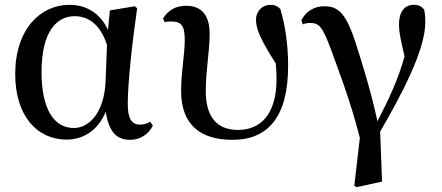

<svg xmlns="http://www.w3.org/2000/svg" viewBox="-20 -563 1831 795"><path d="M256 15C318 15 382 -16 418 -100C431 -17 462 16 519 16C563 16 597 -10 613 -43L602 -59C589 -52 578 -47 560 -47C527 -47 509 -69 509 -132C509 -218 527 -385 548 -529L538 -537L435 -520L427 -439C395 -508 339 -543 267 -543C149 -543 43 -444 43 -256C43 -85 132 15 256 15ZM423 -377 417 -221C409 -87 343 -33 286 -33C205 -33 152 -108 152 -265C152 -434 216 -496 289 -496C344 -496 395 -464 423 -377Z M943 16C1088 16 1173 -77 1173 -290C1173 -378 1161 -458 1141 -525C1131 -537 1118 -543 1099 -543C1067 -543 1040 -518 1040 -480C1040 -443 1059 -399 1122 -300C1124 -278 1125 -256 1125 -236C1125 -90 1059 -25 966 -25C873 -25 832 -85 832 -186C832 -273 848 -347 848 -423C848 -496 818 -539 751 -539C708 -539 678 -522 655 -487L662 -471C670 -474 679 -474 689 -474C732 -474 745 -456 745 -397C745 -338 730 -267 730 -186C730 -47 809 16 943 16Z M1447 206 1456 212 1562 189 1554 -18C1644 -173 1741 -356 1741 -471C1741 -492 1740 -506 1736 -524C1724 -537 1714 -543 1693 -543C1655 -543 1632 -514 1632 -461C1632 -431 1638 -404 1655 -329C1629 -236 1593 -158 1543 -61C1514 -192 1479 -303 1454 -381C1412 -514 1377 -537 1323 -537C1281 -537 1248 -517 1228 -480L1234 -462C1244 -466 1253 -468 1262 -468C1301 -468 1314 -455 1349 -362C1380 -276 1429 -153 1470 8Z"/></svg>

Font: Noto Serif CJK JP SemiBold
Style: Regular
Weight: 600
Designer: Ryoko NISHIZUKA 西塚涼子 (kana & ideographs); Frank Grießhammer (Latin, Greek & Cyrillic); Wenlong ZHANG 张文龙 (bopomofo); San
Foundry: Adobe
Version: Version 2.001;hotconv 1.1.0;makeotfexe 2.6.0